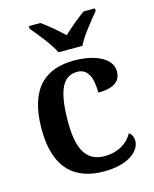

<svg xmlns="http://www.w3.org/2000/svg" viewBox="-116 -844 746 932"><g transform="rotate(-15 257.0 -378.0)"><path d="M226 -606H346C367 -651 421 -715 452 -753V-766H395C363 -744 316 -704 286 -676C256 -704 210 -744 178 -766H120V-753C151 -715 205 -651 226 -606ZM291 10C417 10 475 -46 475 -95C475 -113 468 -129 454 -138C431 -94 380 -61 313 -61C221 -61 183 -129 183 -267C183 -441 224 -491 289 -491C346 -491 362 -434 362 -367C449 -367 476 -400 476 -444C476 -507 398 -548 287 -548C153 -548 50 -481 50 -266C50 -64 149 10 291 10Z"/></g></svg>

Font: Noto Serif Georgian SemiBold
Style: Regular
Weight: 600
Designer: Monotype Design Team, Akaki Razmadze
Foundry: Google LLC
Version: Version 2.003